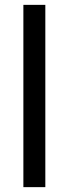

<svg xmlns="http://www.w3.org/2000/svg" viewBox="-20 -770 283 790"><path d="M166.5 0H76.2V-750H166.5Z"/></svg>

Font: Roboto-ThirdPerson-AD3FC
Style: ThirdPerson-AD3FC
Weight: 400
Designer: Google
Version: Version 2.137; 2017